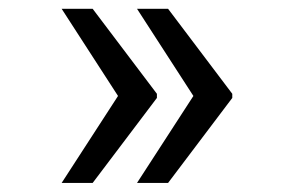

<svg xmlns="http://www.w3.org/2000/svg" viewBox="-20 -483 640 429"><path d="M187 -463.4H117.7L243.7 -268.6L117.7 -74.2H187L330.6 -264.2V-273.4ZM355.5 -463.4H286.1L412.1 -268.6L286.1 -74.2H355.5L499 -264.2V-273.4Z"/></svg>

Font: RobotoMono Nerd Font
Style: Regular
Weight: 400
Monospace: yes
Designer: Google
Version: Version 3.000;Nerd Fonts 3.2.1